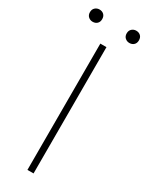

<svg xmlns="http://www.w3.org/2000/svg" viewBox="-220 -830 672 869"><g transform="rotate(30 116.0 -396.0)"><path d="M100 0V-660H132V0ZM20 -728Q7 -728 -2.5 -736.5Q-12 -745 -12 -760Q-12 -775 -2.5 -783.5Q7 -792 20 -792Q34 -792 43 -783.5Q52 -775 52 -760Q52 -745 43 -736.5Q34 -728 20 -728ZM212 -728Q199 -728 189.5 -736.5Q180 -745 180 -760Q180 -775 189.5 -783.5Q199 -792 212 -792Q226 -792 235 -783.5Q244 -775 244 -760Q244 -745 235 -736.5Q226 -728 212 -728Z"/></g></svg>

Font: Source Sans Variable
Style: Regular
Weight: 200
Designer: Paul D. Hunt
Foundry: Adobe Systems Incorporated
Version: Version 3.006;hotconv 1.0.111;makeotfexe 2.5.65597